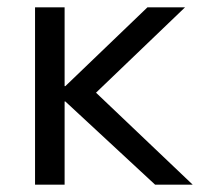

<svg xmlns="http://www.w3.org/2000/svg" viewBox="-20 -506 548 526"><path d="M76 0V-486H157V-270H159L384 -486H487L220 -230V-274L508 0H405L159 -228H157V0Z"/></svg>

Font: Nunito Sans 12pt ExtraLight 12pt
Style: Regular
Weight: 400
Version: Version 3.101;gftools[0.9.27]